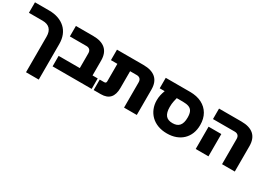

<svg xmlns="http://www.w3.org/2000/svg" viewBox="-10 -1438 3452 2506"><g transform="rotate(30 1716.5 -184.5)"><path d="M360 240V-297Q360 -335 350.5 -363.5Q341 -392 322.5 -411.5Q304 -431 276 -441Q248 -451 210 -451H5V-609H218Q295 -609 356.5 -587.5Q418 -566 462 -525.5Q506 -485 529 -427Q552 -369 552 -297V240Z M941 0V-379Q941 -415 922.5 -433Q904 -451 872 -451H622V-609H881Q1006 -609 1069.5 -552Q1133 -495 1133 -382V0ZM622 0V-158H1211V0Z M1699 0V-379Q1699 -415 1680.5 -433Q1662 -451 1630 -451H1241V-609H1639Q1764 -609 1827.5 -552Q1891 -495 1891 -382V0ZM1241 0V-158H1308Q1322 -158 1330 -164.5Q1338 -171 1338 -188V-574H1530V-198Q1530 -99 1485 -49.5Q1440 0 1349 0Z M2350 13Q2274 13 2213 -10Q2152 -33 2109 -75Q2066 -117 2043 -174Q2020 -231 2020 -298Q2020 -339 2028.5 -377Q2037 -415 2051 -451H1976V-609H2343Q2446 -609 2520 -571Q2594 -533 2634 -464Q2674 -395 2674 -300Q2674 -228 2651 -170.5Q2628 -113 2585.5 -72Q2543 -31 2483.5 -9Q2424 13 2350 13ZM2346 -140Q2381 -140 2406.5 -149.5Q2432 -159 2449 -179Q2466 -199 2474.5 -229.5Q2483 -260 2483 -302Q2483 -359 2467 -391.5Q2451 -424 2416.5 -437.5Q2382 -451 2327 -451H2233Q2228 -432 2219.5 -393.5Q2211 -355 2211 -304Q2211 -222 2243 -181Q2275 -140 2346 -140Z M3176 0V-379Q3176 -415 3157.5 -433Q3139 -451 3107 -451H2779V-609H3116Q3241 -609 3304.5 -552Q3368 -495 3368 -382V0ZM2779 0V-336H2971V0Z"/></g></svg>

Font: Noto Sans Hebrew Black
Style: Regular
Weight: 900
Designer: Monotype Design Team
Foundry: Monotype Imaging Inc.
Version: Version 2.003